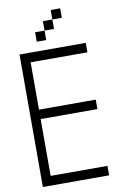

<svg xmlns="http://www.w3.org/2000/svg" viewBox="-123 -1266 846 1332"><g transform="rotate(-10 300.0 -600.0)"><path d="M533.3 -66.7V0H66.7V-933.3H533.3V-866.7H133.3V-533.3H533.3V-466.7H133.3V-66.7ZM200 -1000V-1066.7H266.7V-1000ZM333.3 -1133.3V-1066.7H266.7V-1133.3ZM333.3 -1200H400V-1133.3H333.3Z"/></g></svg>

Font: Galmuri14 Regular
Style: Regular
Weight: 400
Designer: Lee Minseo (quiple)
Version: Version 2.399;hotconv 1.1.1;makeotfexe 2.6.0 DEVELOPMENT